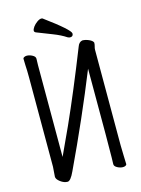

<svg xmlns="http://www.w3.org/2000/svg" viewBox="-131 -954 763 1040"><g transform="rotate(-15 250.0 -434.0)"><path d="M60 -589Q60 -631 58 -659L57 -695Q57 -699 63.5 -702.5Q70 -706 78 -706Q93 -706 109 -697.5Q125 -689 125 -677Q125 -665 124 -640V-126L196 -282Q272 -451 363 -681Q371 -704 390 -708Q408 -708 427 -699.5Q446 -691 450 -680Q450 -669 447 -659.5Q444 -650 444 -641V-105Q444 -74 445.5 -45Q447 -16 447 1Q447 5 441 8.5Q435 12 426 12Q411 12 395 3.5Q379 -5 379 -17Q379 -29 380 -55Q380 -67 381 -188V-552Q280 -301 155 -37Q133 11 116 11Q96 11 76 -4Q56 -19 56 -33L58 -61Q60 -79 60 -88ZM331 -741Q326 -741 318 -745Q288 -765 245 -781.5Q202 -798 157 -816Q150 -820 150 -826Q150 -835 159 -847.5Q168 -860 182 -870Q196 -880 206 -880Q212 -880 214 -878Q349 -779 349 -758Q349 -741 331 -741Z"/></g></svg>

Font: Moon Stars Kai HW
Style: Regular
Weight: 400
Designer: GuiWonder
Version: Version 1.101